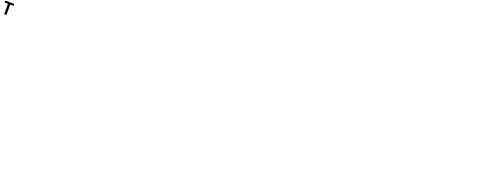

<svg xmlns="http://www.w3.org/2000/svg" viewBox="696 -5481 26506 10249"><g transform="rotate(20 13949.0 -357.0)"><path d="M339 -596H529V-706H20V-596H210V-8H339Z"/></g></svg>

Font: Passageway
Style: Light
Weight: 700
Foundry: Ascender Corporation
Version: Version 1.11